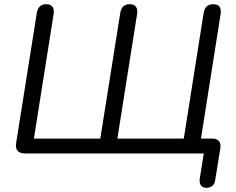

<svg xmlns="http://www.w3.org/2000/svg" viewBox="-20 -732 1128 916"><path d="M964.1 164Q946.2 164 938.2 152.1Q930.2 140.1 933.1 119.7L952.2 0H97.7Q74.8 0 63.9 -12.9Q53 -25.7 56.9 -48.6L155.8 -671.6Q159.2 -691.5 170.6 -701.7Q182 -711.9 200.9 -711.9Q221.3 -711.9 230.2 -699.8Q239.2 -687.7 235.8 -664.8L141.8 -70.9H458.5L554 -671.6Q557.4 -691.1 568.4 -701.5Q579.3 -711.9 599.2 -711.9Q619.5 -711.9 628.5 -699.8Q637.4 -687.7 634 -664.8L540 -70.9H856.8L951.8 -671.6Q955.2 -691.1 966.4 -701.5Q977.5 -711.9 997.4 -711.9Q1017.7 -711.9 1026.9 -700.5Q1036.1 -689.1 1032.7 -666.2L936.3 -54.7L910.3 -70.9H991.9Q1013.8 -70.9 1024.3 -59Q1034.7 -47.1 1031.3 -25.2L1006.8 126.5Q1004.4 145 993 154.5Q981.6 164 964.1 164Z"/></svg>

Font: Nunito ExtraLight
Style: Italic
Weight: 200
Italic angle: -9°
Designer: Vernon Adams
Foundry: Vernon Adams
Version: Version 3.602